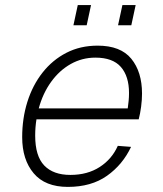

<svg xmlns="http://www.w3.org/2000/svg" viewBox="-20 -721 640 753"><path d="M246 12Q157 12 112 -41.5Q67 -95 67 -183Q67 -257 87.5 -322Q108 -387 147 -436.5Q186 -486 240.5 -514Q295 -542 363 -542Q453 -542 495 -490.5Q537 -439 537 -354Q537 -330 533.5 -303Q530 -276 524 -253H123Q118 -222 118 -189Q118 -109 153.5 -72Q189 -35 256 -35Q323 -35 371 -66Q419 -97 442 -149L494 -145Q461 -75 399.5 -31.5Q338 12 246 12ZM354 -495Q302 -495 257.5 -470Q213 -445 180.5 -400Q148 -355 132 -296H481Q483 -311 484.5 -325.5Q486 -340 486 -356Q486 -422 454 -458.5Q422 -495 354 -495ZM268 -622 285 -701H337L320 -622ZM443 -622 460 -701H512L495 -622Z"/></svg>

Font: Geist Mono ExtraLight
Style: Italic
Weight: 200
Italic angle: -12°
Monospace: yes
Designer: Basement.studio, Andrés Briganti, Mateo Zaragoza
Foundry: Basement.studio, Vercel, Andrés Briganti, Guido Ferreyra, Mateo Zaragoza
Version: Version 1.500; ttfautohint (v1.8.4.7-5d5b)